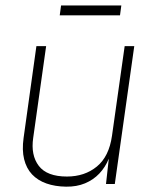

<svg xmlns="http://www.w3.org/2000/svg" viewBox="-20 -690 577 720"><path d="M228 10Q186.5 9.5 154 -2Q121.5 -13.5 100.2 -36Q79 -58.5 70.5 -92.8Q62 -127 68.5 -173L116.5 -517H153L104.5 -173Q95 -108 125.5 -68Q156 -28 231 -28Q297.5 -28 343.2 -65.5Q389 -103 400 -181L447.5 -517H483.5L410.5 0H377.5L388 -95Q375 -63 352.5 -39.2Q330 -15.5 298.8 -2.5Q267.5 10.5 228 10ZM204 -632.5 209 -669.5H435L430 -632.5Z"/></svg>

Font: Public Sans Thin
Style: Italic
Weight: 100
Italic angle: -8°
Designer: The Public Sans project authors (U.S. Web Design System). Libre Franklin designed by Pablo Impallari and Rodrigo Fuenzal
Version: Version 2.000